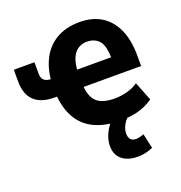

<svg xmlns="http://www.w3.org/2000/svg" viewBox="-130 -626 891 945"><g transform="rotate(-20 315.5 -153.5)"><path d="M416 11Q333 11 276.5 -16.5Q220 -44 190.5 -98.5Q161 -153 158 -232L185 -207H146Q77 -207 41 -241Q5 -275 5 -344V-404H113V-345Q113 -320 126 -309Q139 -298 164 -298H187L158 -268Q160 -341 186.5 -396.5Q213 -452 264 -483Q315 -514 389 -514Q454 -514 501 -485.5Q548 -457 574 -400.5Q600 -344 600 -260V-207H278L298 -223Q300 -158 329.5 -129.5Q359 -101 425 -101Q455 -101 488.5 -109.5Q522 -118 547 -136L586 -37Q544 -9 502.5 1Q461 11 416 11ZM389 -411Q361 -411 339.5 -395.5Q318 -380 307 -347Q296 -314 297 -260L277 -298H485L476 -280Q477 -357 453.5 -384Q430 -411 389 -411ZM434 207Q381 207 351 182Q321 157 321 112Q321 70 345.5 29Q370 -12 413 -42L459 0Q447 10 437.5 23Q428 36 422.5 50.5Q417 65 417 80Q417 101 426.5 111.5Q436 122 454 122Q463 122 473.5 119.5Q484 117 496 113L513 190Q491 199 473 203Q455 207 434 207Z"/></g></svg>

Font: Nunito Sans 7pt Condensed ExtraBold
Style: Regular
Weight: 800
Width: 3
Designer: Vernon Adams
Foundry: Vernon Adams
Version: Version 3.101;gftools[0.9.27]